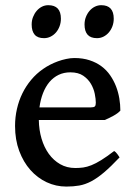

<svg xmlns="http://www.w3.org/2000/svg" viewBox="-20 -687 509 722"><path d="M244.6 -415Q220.2 -415 200.4 -405.5Q180.7 -396 166 -378.7Q151.4 -361.3 141.8 -336.9Q132.3 -312.5 128.4 -283.2H321.8Q333 -283.2 336.7 -286.9Q340.3 -290.5 340.3 -300.8Q340.3 -314.5 336.4 -334Q332.5 -353.5 322 -371.6Q311.5 -389.6 293 -402.3Q274.4 -415 244.6 -415ZM432.6 -271Q423.8 -261.2 406.7 -251.7Q389.6 -242.2 374 -235.8H126Q126.5 -198.7 136.2 -165.8Q146 -132.8 163.6 -108.4Q181.2 -84 206.3 -69.6Q231.4 -55.2 263.2 -55.2Q278.3 -55.2 292.7 -57.1Q307.1 -59.1 323.7 -65.7Q340.3 -72.3 360.8 -85Q381.3 -97.7 409.2 -119.1Q415.5 -115.7 421.4 -107.4Q427.2 -99.1 429.7 -95.2Q396.5 -60.1 371.1 -38.6Q345.7 -17.1 323 -5.1Q300.3 6.8 278.1 10.7Q255.9 14.6 229.5 14.6Q190.4 14.6 155.5 -1.7Q120.6 -18.1 94.2 -47.9Q67.9 -77.6 52.2 -119.6Q36.6 -161.6 36.6 -213.4Q36.6 -246.1 43.7 -277.3Q50.8 -308.6 64.2 -335.9Q77.6 -363.3 97.2 -386.7Q116.7 -410.2 142.1 -427.7Q153.8 -436 168 -443.4Q182.1 -450.7 197.5 -456.3Q212.9 -461.9 229 -465.3Q245.1 -468.8 259.8 -468.8Q291.5 -468.8 316.9 -460.4Q342.3 -452.1 361.6 -437.7Q380.9 -423.3 394.3 -403.8Q407.7 -384.3 416.3 -362.3Q424.8 -340.3 428.7 -316.9Q432.6 -293.5 432.6 -271ZM407.7 -616.7Q407.7 -601.6 402.8 -588.4Q397.9 -575.2 389.4 -565.2Q380.9 -555.2 369.4 -549.3Q357.9 -543.5 344.7 -543.5Q320.8 -543.5 309.3 -556.6Q297.9 -569.8 297.9 -594.7Q297.9 -609.9 303 -623Q308.1 -636.2 316.7 -646.2Q325.2 -656.2 336.7 -661.9Q348.1 -667.5 360.8 -667.5Q407.7 -667.5 407.7 -616.7ZM209 -616.7Q209 -601.6 204.1 -588.4Q199.2 -575.2 190.7 -565.2Q182.1 -555.2 170.4 -549.3Q158.7 -543.5 145.5 -543.5Q121.6 -543.5 110.4 -556.6Q99.1 -569.8 99.1 -594.7Q99.1 -609.9 104.2 -623Q109.4 -636.2 117.9 -646.2Q126.5 -656.2 137.7 -661.9Q148.9 -667.5 161.6 -667.5Q209 -667.5 209 -616.7Z"/></svg>

Font: Gentium Book Basic
Style: Regular
Weight: 400
Designer: J. Victor Gaultney and Annie Olsen
Foundry: SIL International
Version: Version 1.102; 2013; Maintenance release